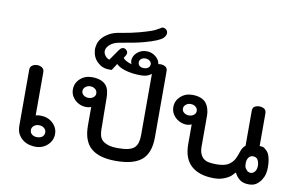

<svg xmlns="http://www.w3.org/2000/svg" viewBox="-86 -1030 1870 1199"><g transform="rotate(10 849.0 -430.5)"><path d="M308.1 -93.4Q308.1 -52.5 277 -23.5Q246 5.6 200 5.6Q187.9 5.6 167.4 1.8Q147 -2 127 -14.6Q107.1 -27.3 93.2 -49.5Q79.3 -71.7 79.3 -109.6V-462.1Q79.3 -479.8 92.7 -489.1Q106.1 -498.5 124.2 -498.5Q142.9 -498.5 155.8 -489.1Q168.7 -479.8 168.7 -462.1V-187.9Q182.8 -191.4 200 -191.4Q246 -191.4 277 -162.6Q308.1 -133.8 308.1 -93.4ZM246 -93.4Q246 -108.6 233.3 -119.7Q220.7 -130.8 200 -130.8Q180.8 -130.8 167.9 -119.7Q155.1 -108.6 155.1 -93.4Q155.1 -75.3 167.9 -65.2Q180.8 -55.1 200 -55.1Q220.7 -55.1 233.3 -65.2Q246 -75.3 246 -93.4Z M925.8 -182.3Q925.8 -82.8 874.2 -38.6Q822.7 5.6 710.1 5.6Q604 5.6 552.5 -39.1Q501 -83.8 501 -182.3V-299.5Q480.3 -291.9 457.6 -294.4Q434.8 -297 415.2 -309.1Q395.5 -321.2 382.3 -341.7Q369.2 -362.1 369.2 -387.9Q369.2 -428.3 399.5 -456.1Q429.8 -483.8 473.2 -483.8Q507.1 -483.8 529.3 -475Q551.5 -466.2 564.1 -451Q576.8 -435.9 581.3 -414.9Q585.9 -393.9 585.9 -372.7Q585.9 -302 586.9 -263.9Q587.9 -225.8 587.9 -206.1V-179.8Q587.9 -155.1 592.2 -136.4Q596.5 -117.7 608.8 -105.1Q621.2 -92.4 646 -83.8Q670.7 -75.3 710.1 -75.3Q749 -75.3 774.7 -81.6Q800.5 -87.9 813.6 -100.8Q826.8 -113.6 832.6 -133.3Q838.4 -153 838.4 -182.3V-603Q838.4 -620.2 851 -628.8Q863.6 -637.4 880.8 -637.4Q900 -637.4 912.9 -628.8Q925.8 -620.2 925.8 -603ZM517.7 -387.9Q517.7 -404.5 504.8 -415.2Q491.9 -425.8 473.2 -425.8Q456.1 -425.8 442.9 -415.2Q429.8 -404.5 429.8 -387.9Q429.8 -372.7 442.9 -362.6Q456.1 -352.5 473.2 -352.5Q491.9 -352.5 504.8 -362.6Q517.7 -372.7 517.7 -387.9Z M883.3 -819.7Q880.3 -811.6 870.7 -802.5Q861.1 -793.4 833.6 -781.3Q806.1 -769.2 752.5 -754.8Q699 -740.4 607.1 -725.8Q565.2 -718.7 543.2 -697.2Q521.2 -675.8 523.7 -652.5Q525.8 -638.9 536.1 -626.8Q546.5 -614.6 561.1 -610.1L609.1 -678.8Q617.2 -690.9 627.8 -695.2Q638.4 -699.5 650.5 -691.9Q670.7 -676.8 659.1 -655.1Q658.1 -654 653.5 -646Q649 -637.9 648 -637.4Q652.5 -628.3 668.9 -619.4Q685.4 -610.6 704 -606.1Q700 -610.1 698.5 -616.7Q697 -623.2 697 -626.8Q697 -657.6 722 -680.1Q747 -702.5 782.3 -702.5Q816.7 -702.5 842.4 -680.1Q868.2 -657.6 868.2 -626.8Q868.2 -594.4 842.9 -572.5Q817.7 -550.5 784.8 -548.5Q765.2 -547.5 741.4 -549Q717.7 -550.5 693.2 -555.6Q668.7 -560.6 647.7 -569.9Q626.8 -579.3 614.6 -592.4L586.9 -549.5H567.7Q526.8 -549.5 496 -578.8Q465.2 -608.1 462.1 -651.5Q460.1 -668.7 466.2 -691.2Q472.2 -713.6 488.4 -732.1Q504.5 -750.5 531.8 -765.9Q559.1 -781.3 601 -786.9Q671.7 -799 715.9 -811.1Q760.1 -823.2 784.1 -831.6Q808.1 -839.9 816.4 -844.9Q824.7 -850 824.7 -850Q839.4 -857.1 847.2 -862.6Q855.1 -868.2 868.2 -863.1Q881.8 -857.1 885.9 -844.7Q889.9 -832.3 883.3 -819.7ZM820.7 -626.8Q820.7 -638.9 809.6 -647.7Q798.5 -656.6 782.3 -656.6Q765.2 -656.6 755.1 -647.7Q744.9 -638.9 744.9 -626.8Q744.9 -612.1 755.1 -603.8Q765.2 -595.5 782.3 -595.5Q798.5 -595.5 809.6 -603.8Q820.7 -612.1 820.7 -626.8Z M1653 -115.7Q1653 -98 1648.5 -78Q1643.9 -58.1 1631.3 -38.6Q1618.7 -19.2 1600.5 -6.8Q1582.3 5.6 1553.5 5.6Q1517.7 5.6 1496.5 -10.4Q1475.3 -26.3 1461.6 -53.5Q1456.1 -49 1447.7 -38.6Q1439.4 -28.3 1423.2 -18.4Q1407.1 -8.6 1384.6 -1.5Q1362.1 5.6 1332.3 5.6Q1239.9 5.6 1188.9 -39.1Q1137.9 -83.8 1137.9 -176.3V-301.5Q1117.2 -291.9 1094.4 -294.9Q1071.7 -298 1052 -310.1Q1032.3 -322.2 1019.2 -342.2Q1006.1 -362.1 1006.1 -388.9Q1006.1 -428.3 1036.4 -456.1Q1066.7 -483.8 1110.1 -483.8Q1141.9 -483.8 1163.9 -475Q1185.9 -466.2 1198 -451Q1210.1 -435.9 1216.4 -414.9Q1222.7 -393.9 1222.7 -373.7V-176.3Q1222.7 -147 1231.3 -128.3Q1239.9 -109.6 1253.5 -99.5Q1267.2 -89.4 1287.9 -86.1Q1308.6 -82.8 1332.3 -82.8Q1384.8 -82.8 1410.1 -99.7Q1435.4 -116.7 1446.5 -139.4Q1457.6 -162.1 1465.2 -187.4Q1472.7 -212.6 1492.4 -228.8V-449Q1492.4 -469.2 1504.5 -477.3Q1516.7 -485.4 1535.9 -485.4Q1552.5 -485.4 1565.9 -477.3Q1579.3 -469.2 1579.3 -449V-241.9Q1589.9 -241.9 1599.5 -239.9Q1609.1 -237.9 1619.7 -226.8Q1634.3 -214.6 1640.4 -199Q1646.5 -183.3 1649.2 -167.2Q1652 -151 1652.5 -136.9Q1653 -122.7 1653 -115.7ZM1589.9 -118.7Q1589.9 -138.4 1581.3 -155.1Q1572.7 -171.7 1549.5 -171.7Q1533.3 -171.7 1522.7 -157.8Q1512.1 -143.9 1512.1 -119.7Q1512.1 -100 1517.9 -90.9Q1523.7 -81.8 1531.8 -73.7Q1540.4 -68.2 1551.5 -67.2Q1568.2 -67.2 1579 -81.3Q1589.9 -95.5 1589.9 -118.7ZM1154.5 -388.9Q1154.5 -404.5 1141.7 -415.2Q1128.8 -425.8 1110.1 -425.8Q1092.9 -425.8 1079.8 -415.2Q1066.7 -404.5 1066.7 -388.9Q1066.7 -373.7 1079.8 -363.6Q1092.9 -353.5 1110.1 -353.5Q1128.8 -353.5 1141.7 -363.6Q1154.5 -373.7 1154.5 -388.9Z"/></g></svg>

Font: Myanmar KatKuu
Style: Regular
Weight: 400
Designer: Khon Soe Zaw Thu
Foundry: MPUA
Version: Version 1.00 September 13, 2016, initial release